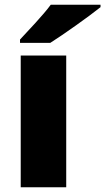

<svg xmlns="http://www.w3.org/2000/svg" viewBox="-20 -786 442 806"><path d="M402 -756V-766H193C160 -721 98 -657 64 -620V-606H191C245 -640 355 -718 402 -756ZM258 0V-553H67V0Z"/></svg>

Font: Noto Sans Gurmukhi Black
Style: Regular
Weight: 900
Designer: Jelle Bosma - Monotype Design Team
Foundry: Monotype Imaging Inc.
Version: Version 2.004